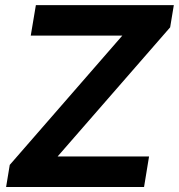

<svg xmlns="http://www.w3.org/2000/svg" viewBox="-20 -748 715 768"><path d="M4.4 0 19 -88.4 469.2 -605.5H103L123.5 -727.5H675.3L660.6 -638.7L210.4 -122.1H576.2L556.2 0Z"/></svg>

Font: Inter 28pt
Style: Bold Italic
Weight: 700
Italic angle: -9.3988°
Designer: Rasmus Andersson
Foundry: rsms
Version: Version 4.001;git-66647c0bb